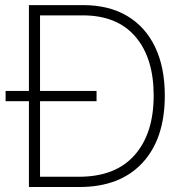

<svg xmlns="http://www.w3.org/2000/svg" viewBox="-20 -748 721 768"><path d="M297.9 0H95.7V-727.5H313.5Q415.5 -727.5 488.5 -684.3Q561.5 -641.1 600.3 -560.1Q639.2 -479 639.2 -365.7Q639.2 -192.9 549.6 -96.4Q460 0 297.9 0ZM140.1 -41H295.9Q441.9 -41 518.3 -127.4Q594.7 -213.9 594.7 -365.7Q594.7 -516.1 521.7 -601.3Q448.7 -686.5 311.5 -686.5H140.1ZM2.4 -343.3V-384.3H366.2V-343.3Z"/></svg>

Font: Inter Display ExtraLight
Style: Regular
Weight: 200
Designer: Rasmus Andersson
Foundry: rsms
Version: Version 4.000;git-a52131595